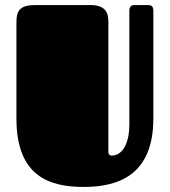

<svg xmlns="http://www.w3.org/2000/svg" viewBox="-20 -721 672 760"><path d="M587 -678C587 -700 575 -701 563 -701H512C495 -701 492 -689 492 -678V-228C492 -159 468 -105 421 -105C416 -105 409 -109 409 -119V-620C409 -651 414 -701 338 -701H120C58 -701 45 -678 45 -633V-252C45 -21 178 19 312 19C451 19 587 -30 587 -252Z"/></svg>

Font: Fascinate
Style: Regular
Weight: 900
Designer: Astigmatic (AOETI)
Foundry: Astigmatic (AOETI)
Version: Version 1.000